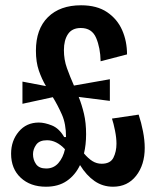

<svg xmlns="http://www.w3.org/2000/svg" viewBox="-20 -692 593 727"><path d="M154 15Q95 15 58.5 -19Q22 -53 22 -110Q22 -159 51 -193.5Q80 -228 127 -228Q149 -228 176.5 -217Q204 -206 223 -173H230Q230 -223 214.5 -258Q199 -293 180 -324L65 -299V-383L154 -366Q138 -393 127 -425Q116 -457 116 -500Q116 -582 161.5 -627Q207 -672 287 -672Q347 -672 385.5 -646Q424 -620 442.5 -578Q461 -536 461 -486L361 -460Q360 -511 344 -548.5Q328 -586 286 -586Q253 -586 237.5 -563Q222 -540 222 -502Q222 -466 233.5 -434Q245 -402 260 -368L396 -392V-310L278 -325Q290 -295 298 -261Q306 -227 306 -184Q306 -144 298 -111Q314 -92 330 -82Q346 -72 365 -72Q398 -72 409.5 -95Q421 -118 421 -148Q421 -170 415.5 -197.5Q410 -225 404 -243L505 -258Q515 -228 521.5 -194.5Q528 -161 528 -132Q528 -68 495.5 -26.5Q463 15 408 15Q369 15 338 -6.5Q307 -28 283 -67Q265 -29 233 -7Q201 15 154 15ZM105 -108Q105 -87 116.5 -70.5Q128 -54 155 -54Q183 -54 201 -74.5Q219 -95 226 -127Q194 -161 158 -161Q129 -161 117 -144Q105 -127 105 -108Z"/></svg>

Font: Bricolage Grotesque 12pt Condensed Medium
Style: Regular
Weight: 500
Width: 3
Designer: Mathieu Triay
Foundry: Atelier Triay
Version: Version 1.001; ttfautohint (v1.8.4.7-5d5b);gftools[0.9.33.de